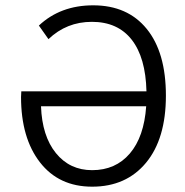

<svg xmlns="http://www.w3.org/2000/svg" viewBox="-20 -689 695 721"><path d="M330 -669Q459 -669 531 -580.5Q603 -492 603 -330Q603 -168 528.5 -78Q454 12 326 12Q201 12 130 -79.5Q59 -171 59 -325Q59 -328 59.5 -335Q60 -342 60 -346H530Q527 -473 474.5 -540Q422 -607 325 -607Q230 -607 162 -542L126 -593Q207 -669 330 -669ZM326 -50Q414 -50 467.5 -112.5Q521 -175 529 -290H134Q138 -178 190 -114Q242 -50 326 -50Z"/></svg>

Font: Assistant
Style: Regular
Weight: 400
Designer: Hebrew By Ben Nathan, Latin by Paul Hunt
Version: Version 2.001;PS 002.001;hotconv 1.0.88;makeotf.lib2.5.64775